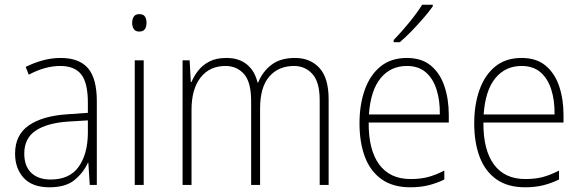

<svg xmlns="http://www.w3.org/2000/svg" viewBox="-20 -785 2466 815"><path d="M238 -539Q316 -539 353.5 -495.5Q391 -452 391 -355V0H361L355 -94H353Q334 -52 296.5 -21Q259 10 190 10Q117 10 80.5 -30Q44 -70 44 -133Q44 -212 102 -252.5Q160 -293 267 -300L353 -306V-349Q353 -434 324.5 -469.5Q296 -505 236 -505Q204 -505 171 -496Q138 -487 102 -468L89 -501Q123 -518 160.5 -528.5Q198 -539 238 -539ZM270 -269Q180 -263 131.5 -230.5Q83 -198 83 -133Q83 -80 112.5 -51.5Q142 -23 195 -23Q275 -23 313.5 -76.5Q352 -130 353 -219V-274Z M571 -725Q589 -725 595.5 -714.5Q602 -704 602 -688Q602 -672 595 -661.5Q588 -651 571 -651Q555 -651 548 -661.5Q541 -672 541 -688Q541 -704 548 -714.5Q555 -725 571 -725ZM590 -529V0H552V-529Z M1232 -539Q1297 -539 1336 -496.5Q1375 -454 1375 -363V0H1337V-360Q1337 -437 1306 -471Q1275 -505 1228 -505Q1162 -505 1123 -460Q1084 -415 1084 -324V0H1046V-356Q1046 -437 1015.5 -471Q985 -505 937 -505Q870 -505 831.5 -456Q793 -407 793 -319V0H755V-529H785L790 -437H793Q803 -462 821.5 -485.5Q840 -509 869 -524Q898 -539 941 -539Q995 -539 1028.5 -511Q1062 -483 1073 -435H1076Q1095 -482 1133 -510.5Q1171 -539 1232 -539Z M1707 -539Q1770 -539 1809 -506.5Q1848 -474 1866.5 -419Q1885 -364 1885 -297V-265H1545Q1544 -149 1589.5 -87Q1635 -25 1723 -25Q1763 -25 1795 -33Q1827 -41 1866 -61V-23Q1833 -7 1798.5 1.5Q1764 10 1722 10Q1648 10 1600 -24Q1552 -58 1529 -119Q1506 -180 1506 -262Q1506 -341 1528.5 -404Q1551 -467 1595.5 -503Q1640 -539 1707 -539ZM1707 -505Q1638 -505 1595.5 -453Q1553 -401 1546 -299H1847Q1848 -358 1833 -405Q1818 -452 1787 -478.5Q1756 -505 1707 -505ZM1817 -758Q1801 -735 1777 -707.5Q1753 -680 1727 -653Q1701 -626 1677 -606H1651V-615Q1683 -648 1717 -689.5Q1751 -731 1772 -765H1817Z M2194 -539Q2257 -539 2296 -506.5Q2335 -474 2353.5 -419Q2372 -364 2372 -297V-265H2032Q2031 -149 2076.5 -87Q2122 -25 2210 -25Q2250 -25 2282 -33Q2314 -41 2353 -61V-23Q2320 -7 2285.5 1.5Q2251 10 2209 10Q2135 10 2087 -24Q2039 -58 2016 -119Q1993 -180 1993 -262Q1993 -341 2015.5 -404Q2038 -467 2082.5 -503Q2127 -539 2194 -539ZM2194 -505Q2125 -505 2082.5 -453Q2040 -401 2033 -299H2334Q2335 -358 2320 -405Q2305 -452 2274 -478.5Q2243 -505 2194 -505Z"/></svg>

Font: Noto Sans Arabic UI SmCn XLt
Style: Regular
Weight: 200
Width: 4
Designer: Monotype Design Team, Nadine Chahine and Nizar Qandah
Foundry: Monotype Imaging Inc.
Version: Version 2.010; ttfautohint (v1.8.4.7-5d5b)